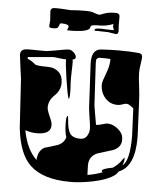

<svg xmlns="http://www.w3.org/2000/svg" viewBox="-57 -894 754 936"><g transform="rotate(5 320.0 -426.0)"><path d="M319 -6Q188 -6 124 -67Q68 -120 54 -246L39 -487Q33 -526 24 -601Q23 -629 53 -631Q64 -632 82.5 -631.5Q101 -631 120 -631Q139 -631 150 -631Q161 -632 183.5 -636Q206 -640 228 -644Q250 -648 259 -648Q271 -648 283 -637Q295 -626 296 -614V-612Q296 -604 281 -601L283 -594Q283 -586 283 -572.5Q283 -559 282 -541Q281 -505 282 -487Q283 -473 283.5 -461.5Q284 -450 284 -441Q284 -410 279 -408Q272 -424 260 -504Q248 -584 250 -599Q240 -599 214 -602Q203 -604 194 -604.5Q185 -605 178 -604Q159 -602 129.5 -600Q100 -598 62 -594L64 -585Q80 -580 101 -562Q106 -558 122.5 -556.5Q139 -555 165 -555Q197 -555 217.5 -536Q238 -517 238 -482Q238 -447 210 -420Q179 -391 181 -355Q182 -345 188 -330Q194 -315 200.5 -300.5Q207 -286 207 -276Q210 -228 139 -228Q108 -228 82 -238Q99 -145 149 -98Q151 -143 181 -160L240 -178Q275 -189 284 -221Q276 -244 275 -283V-298Q275 -324 282 -325Q284 -324 286 -301Q289 -261 301 -241Q309 -229 323.5 -224Q338 -219 357 -220Q375 -221 385 -237Q395 -253 395 -272Q395 -283 392 -302.5Q389 -322 386 -342.5Q383 -363 382 -375L371 -586Q367 -659 416 -662Q464 -665 503 -665Q531 -665 555 -664Q579 -663 599 -661Q617 -660 618 -644Q618 -633 614 -608.5Q610 -584 610 -567Q610 -542 615.5 -503Q621 -464 623 -411L627 -321Q630 -266 630 -247Q630 -107 553 -77Q544 -60 519 -47Q494 -34 462.5 -25.5Q431 -17 401 -12.5Q371 -8 353 -7Q344 -6 335.5 -6Q327 -6 319 -6ZM403 -47Q441 -53 477 -67Q472 -68 470 -72Q470 -84 523 -93Q536 -102 547 -112.5Q558 -123 566 -136Q568 -138 570 -141Q572 -144 576 -147Q577 -139 575 -129.5Q573 -120 569 -109Q603 -133 603 -254Q603 -270 597 -390Q589 -396 580 -402.5Q571 -409 561 -409Q555 -409 542.5 -404.5Q530 -400 523 -400Q486 -398 461 -423.5Q436 -449 434 -487Q433 -498 438 -513.5Q443 -529 451 -550Q459 -570 462 -586.5Q465 -603 465 -615V-620Q456 -621 442.5 -621Q429 -621 412 -621Q399 -620 396 -609Q395 -605 396 -585L407 -388Q409 -372 413.5 -348.5Q418 -325 423 -294H426Q436 -294 453.5 -299.5Q471 -305 478 -305Q496 -305 513.5 -295.5Q531 -286 543.5 -270.5Q556 -255 556 -237Q559 -196 517 -179L440 -155Q401 -137 401 -95Q401 -70 402 -58Q403 -46 403 -47ZM244 -741Q242 -741 242 -742Q242 -743 245 -749Q248 -755 248 -759Q248 -772 210 -772Q205 -772 201 -759.5Q197 -747 188 -746Q183 -745 178.5 -745Q174 -745 169 -745Q162 -745 159 -746Q155 -747 154 -753V-756Q154 -762 155 -769.5Q156 -777 156 -779Q156 -782 155.5 -791.5Q155 -801 154 -811.5Q153 -822 153 -826Q153 -840 167 -843Q174 -844 204 -843L253 -840Q255 -840 273 -841.5Q291 -843 325 -843Q348 -843 357 -840Q369 -836 378 -833Q387 -830 392 -830Q396 -830 416 -838Q436 -846 471 -846Q492 -846 491 -827V-785Q491 -782 492 -772Q493 -762 493 -757Q491 -740 475 -744Q465 -746 458.5 -746.5Q452 -747 450 -748Q441 -750 429 -749.5Q417 -749 401 -750Q394 -752 386 -750Q375 -750 375 -752Q377 -754 376.5 -756.5Q376 -759 383 -761Q390 -763 411 -763Q415 -763 427.5 -762Q440 -761 462 -761Q469 -761 469 -763Q469 -765 467 -769.5Q465 -774 464 -777Q464 -778 464 -781.5Q464 -785 465 -791Q432 -778 401 -778Q378 -778 366.5 -776Q355 -774 354 -766Q353 -750 314 -744Q298 -742 280.5 -741Q263 -740 244 -741Z"/></g></svg>

Font: Moo Lah Lah
Style: Regular
Weight: 400
Designer: Robert E. Leuschke
Foundry: Robert E. Leuschke
Version: Version 1.010; ttfautohint (v1.8.3)